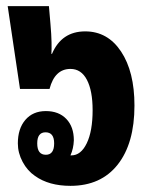

<svg xmlns="http://www.w3.org/2000/svg" viewBox="-20 -591 479 624"><path d="M209 13Q139 13 94 -19Q69 -36 53.5 -65Q38 -94 38 -125Q38 -173 62.5 -201.5Q87 -230 129 -230Q171 -230 195.5 -204.5Q220 -179 220 -135Q219 -108 209 -86H212Q243 -86 262 -125.5Q281 -165 281 -233Q281 -296 262.5 -331.5Q244 -367 209 -367Q158 -367 141 -302H45L5 -571H139L144 -513Q147 -479 147.5 -454Q148 -429 147 -416H149Q180 -489 257 -489Q330 -489 373.5 -423.5Q417 -358 417 -248Q417 -125 362.5 -56Q308 13 209 13ZM129 -88Q156 -88 156 -125Q156 -161 128 -161Q101 -161 101 -125Q101 -88 129 -88Z"/></svg>

Font: Noto Sans Thai Looped UI Condensed ExtraBold
Style: Regular
Weight: 800
Width: 3
Designer: Cadson Demak Team
Foundry: Cadson Demak Co., Ltd.
Version: Version 1.000